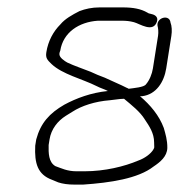

<svg xmlns="http://www.w3.org/2000/svg" viewBox="-20 -490 507 519"><path d="M315.3 -223C335.6 -206 358.8 -188 371.5 -167C383.6 -149 396.6 -130 396.6 -105L396.9 -94C397.4 -91 395.9 -88 394.6 -86C387.7 -74 370.8 -62 353.9 -56C316.3 -40 263.3 -27 208.3 -27H187.3C161.3 -27 146.5 -35 129.5 -41C111.2 -52 111 -76 111.5 -98L113.9 -113C118.3 -141 135.8 -163 158 -177L175.8 -188C200.3 -204 237.2 -216 276.7 -219L293 -221C301.2 -222 308.3 -223 315.3 -223ZM244.7 -434H306.7C321.7 -434 330.6 -433 342.1 -430C357.5 -426 394.4 -400 404.4 -432C408.6 -446 396.4 -451 385.7 -453C383.7 -453 380.9 -454 378.2 -456C360.8 -466 340.4 -470 311.4 -470H249.4C228.4 -470 210.8 -466 194.9 -460C175.3 -450 155.5 -439 143.2 -424C124.1 -405 110 -379 105.3 -349C102.7 -333 108 -328 119.2 -317C148.8 -289 201.9 -277 241.7 -257C250.9 -252 262.4 -249 271.6 -244C226.3 -239.5 186.5 -224.6 153.8 -207C114.1 -184 90 -158 77.9 -113L75.2 -96C73 -48.5 81.5 -18.4 120.6 -4L137.5 3C149.9 7 163.6 9 181.6 9H204.6C277.4 4 353.1 -7 395.3 -40C413.2 -52 431.6 -67 432.3 -90C432.6 -111 427.3 -128 422.8 -144C410.2 -178 386.6 -206 358.4 -230H364.4C402.3 -234.6 423.5 -268.5 429.3 -305L443.2 -393C445.3 -406 444.5 -420 440.9 -429C438.6 -452 403.2 -443 405.7 -421C407.6 -414 408.8 -403 407.2 -393L393.3 -305C390.9 -290 384.2 -273 374.5 -262C369.2 -254 341.9 -252 327.6 -250C326.8 -251 324.9 -252 323.9 -252C304.5 -262 281.9 -271 263.3 -280C252 -284 235.1 -291 224.9 -296C205.1 -304 180.4 -312 161.8 -321C154.5 -325 139.1 -335 140.6 -345C141.1 -348 141.4 -350 142.9 -353C150.7 -402.4 193.3 -430.6 244.7 -434Z"/></svg>

Font: CiSf OpenHand
Style: SquObl
Weight: 400
Foundry: Cannot Into Space Fonts
Version: Version 0.7892